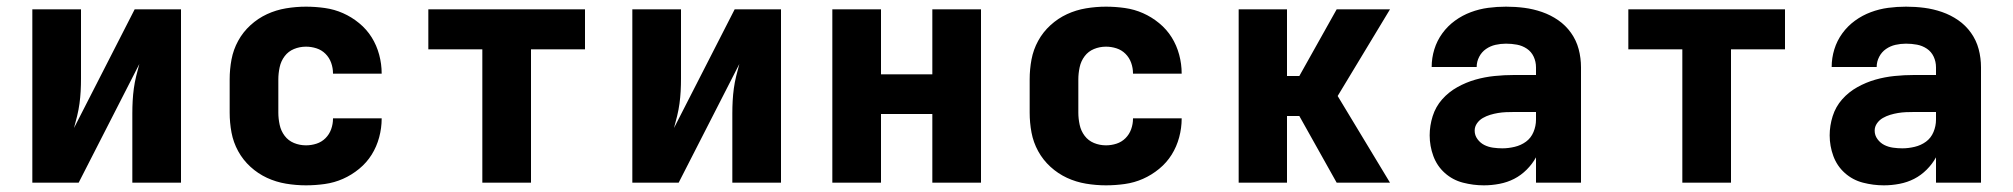

<svg xmlns="http://www.w3.org/2000/svg" viewBox="-20 -548 6040 576"><path d="M77 0V-520H223V-312Q223 -293 222 -274.5Q221 -256 218.5 -237.5Q216 -219 211.5 -200.5Q207 -182 202 -164L384 -520H523V0H377V-208Q377 -227 378 -245.5Q379 -264 381.5 -282.5Q384 -301 388.5 -319.5Q393 -338 398 -356L216 0Z M898 8Q868 8 838 3Q808 -2 781 -14.5Q754 -27 731.5 -47.5Q709 -68 694.5 -94.5Q680 -121 674.5 -150.5Q669 -180 669 -210V-310Q669 -340 674.5 -369.5Q680 -399 694.5 -425.5Q709 -452 731.5 -472.5Q754 -493 781 -505.5Q808 -518 838 -523Q868 -528 898 -528Q926 -528 954.5 -524Q983 -520 1009 -508.5Q1035 -497 1057.5 -478.5Q1080 -460 1095 -436Q1110 -412 1117.5 -384Q1125 -356 1125 -328Q1125 -328 1125 -328Q1125 -328 1125 -327H979Q979 -327 979 -327.5Q979 -328 979 -328Q979 -344 973.5 -359.5Q968 -375 956.5 -386.5Q945 -398 929.5 -403Q914 -408 898 -408Q879 -408 862 -401Q845 -394 834 -379.5Q823 -365 819 -346.5Q815 -328 815 -310V-210Q815 -192 819 -173.5Q823 -155 834 -140.5Q845 -126 862 -119Q879 -112 898 -112Q914 -112 929.5 -117Q945 -122 956.5 -133.5Q968 -145 973.5 -160.5Q979 -176 979 -192Q979 -192 979 -192.5Q979 -193 979 -193H1125Q1125 -192 1125 -192Q1125 -192 1125 -192Q1125 -164 1117.5 -136Q1110 -108 1095 -84Q1080 -60 1057.5 -41.5Q1035 -23 1009 -11.5Q983 0 954.5 4Q926 8 898 8Z M1427 0V-400H1265V-520H1735V-400H1573V0Z M1877 0V-520H2023V-312Q2023 -293 2022 -274.5Q2021 -256 2018.5 -237.5Q2016 -219 2011.5 -200.5Q2007 -182 2002 -164L2184 -520H2323V0H2177V-208Q2177 -227 2178 -245.5Q2179 -264 2181.5 -282.5Q2184 -301 2188.5 -319.5Q2193 -338 2198 -356L2016 0Z M2477 0V-520H2623V-325H2777V-520H2923V0H2777V-206H2623V0Z M3298 8Q3268 8 3238 3Q3208 -2 3181 -14.5Q3154 -27 3131.5 -47.5Q3109 -68 3094.5 -94.5Q3080 -121 3074.5 -150.5Q3069 -180 3069 -210V-310Q3069 -340 3074.5 -369.5Q3080 -399 3094.5 -425.5Q3109 -452 3131.5 -472.5Q3154 -493 3181 -505.5Q3208 -518 3238 -523Q3268 -528 3298 -528Q3326 -528 3354.5 -524Q3383 -520 3409 -508.5Q3435 -497 3457.5 -478.5Q3480 -460 3495 -436Q3510 -412 3517.5 -384Q3525 -356 3525 -328Q3525 -328 3525 -328Q3525 -328 3525 -327H3379Q3379 -327 3379 -327.5Q3379 -328 3379 -328Q3379 -344 3373.5 -359.5Q3368 -375 3356.5 -386.5Q3345 -398 3329.5 -403Q3314 -408 3298 -408Q3279 -408 3262 -401Q3245 -394 3234 -379.5Q3223 -365 3219 -346.5Q3215 -328 3215 -310V-210Q3215 -192 3219 -173.5Q3223 -155 3234 -140.5Q3245 -126 3262 -119Q3279 -112 3298 -112Q3314 -112 3329.5 -117Q3345 -122 3356.5 -133.5Q3368 -145 3373.5 -160.5Q3379 -176 3379 -192Q3379 -192 3379 -192.5Q3379 -193 3379 -193H3525Q3525 -192 3525 -192Q3525 -192 3525 -192Q3525 -164 3517.5 -136Q3510 -108 3495 -84Q3480 -60 3457.5 -41.5Q3435 -23 3409 -11.5Q3383 0 3354.5 4Q3326 8 3298 8Z M3696 0V-520H3841V-320H3878L3990 -520H4150L3993 -260L4150 0H3990L3878 -200H3841V0Z M4432 8H4431Q4400 8 4369 0Q4338 -8 4314.5 -29Q4291 -50 4280 -80Q4269 -110 4269 -142Q4269 -171 4278 -199.5Q4287 -228 4306.5 -250Q4326 -272 4352 -286.5Q4378 -301 4406 -309Q4434 -317 4463.5 -320Q4493 -323 4522 -323H4588V-346Q4588 -363 4581 -378Q4574 -393 4560.5 -402Q4547 -411 4531 -414Q4515 -417 4498 -417Q4482 -417 4466.5 -413.5Q4451 -410 4438 -401Q4425 -392 4417.5 -377.5Q4410 -363 4410 -347H4275Q4275 -374 4283 -400Q4291 -426 4307 -448Q4323 -470 4345 -486Q4367 -502 4392.5 -511.5Q4418 -521 4444.5 -524.5Q4471 -528 4498 -528Q4526 -528 4553 -524.5Q4580 -521 4606 -512Q4632 -503 4654.5 -487.5Q4677 -472 4693 -449.5Q4709 -427 4716 -400.5Q4723 -374 4723 -346V0H4588V-76Q4577 -56 4560 -39Q4543 -22 4522.5 -11.5Q4502 -1 4478.5 3.5Q4455 8 4432 8ZM4487 -103Q4505 -103 4524 -107.5Q4543 -112 4558 -123Q4573 -134 4580.5 -152Q4588 -170 4588 -189V-212H4522Q4510 -212 4498 -211.5Q4486 -211 4474 -209Q4462 -207 4450.5 -203.5Q4439 -200 4428.5 -194Q4418 -188 4411 -178Q4404 -168 4404 -156Q4404 -142 4412.5 -130.5Q4421 -119 4433 -113Q4445 -107 4459 -105Q4473 -103 4487 -103Z M5027 0V-400H4865V-520H5335V-400H5173V0Z M5632 8H5631Q5600 8 5569 0Q5538 -8 5514.5 -29Q5491 -50 5480 -80Q5469 -110 5469 -142Q5469 -171 5478 -199.5Q5487 -228 5506.5 -250Q5526 -272 5552 -286.5Q5578 -301 5606 -309Q5634 -317 5663.5 -320Q5693 -323 5722 -323H5788V-346Q5788 -363 5781 -378Q5774 -393 5760.5 -402Q5747 -411 5731 -414Q5715 -417 5698 -417Q5682 -417 5666.5 -413.5Q5651 -410 5638 -401Q5625 -392 5617.5 -377.5Q5610 -363 5610 -347H5475Q5475 -374 5483 -400Q5491 -426 5507 -448Q5523 -470 5545 -486Q5567 -502 5592.5 -511.5Q5618 -521 5644.5 -524.5Q5671 -528 5698 -528Q5726 -528 5753 -524.5Q5780 -521 5806 -512Q5832 -503 5854.5 -487.5Q5877 -472 5893 -449.5Q5909 -427 5916 -400.5Q5923 -374 5923 -346V0H5788V-76Q5777 -56 5760 -39Q5743 -22 5722.5 -11.5Q5702 -1 5678.5 3.5Q5655 8 5632 8ZM5687 -103Q5705 -103 5724 -107.5Q5743 -112 5758 -123Q5773 -134 5780.5 -152Q5788 -170 5788 -189V-212H5722Q5710 -212 5698 -211.5Q5686 -211 5674 -209Q5662 -207 5650.5 -203.5Q5639 -200 5628.5 -194Q5618 -188 5611 -178Q5604 -168 5604 -156Q5604 -142 5612.5 -130.5Q5621 -119 5633 -113Q5645 -107 5659 -105Q5673 -103 5687 -103Z"/></svg>

Font: Iosevka Custom Heavy Extended
Style: Regular
Weight: 900
Width: 7
Monospace: yes
Designer: Belleve Invis
Foundry: Belleve Invis
Version: Version 11.2.4; ttfautohint (v1.8.4)